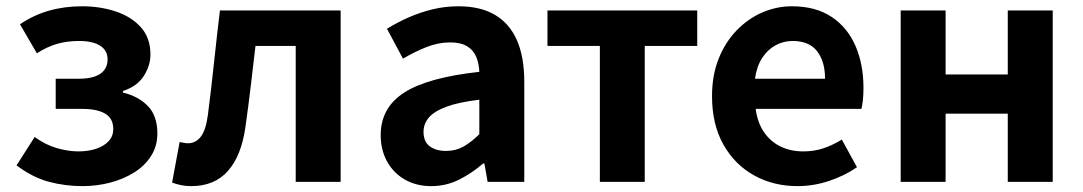

<svg xmlns="http://www.w3.org/2000/svg" viewBox="-20 -594 3537 627"><path d="M250 13.8Q192.7 13.8 139.9 -0.3Q87.1 -14.3 34 -53.9L93.2 -146.7Q128.3 -121.1 165.7 -110.3Q203.1 -99.6 235.8 -99.6Q268.6 -99.6 294.4 -108.3Q320.1 -117.1 335 -133.3Q349.9 -149.5 349.9 -172.6Q349.9 -206.7 324 -222.5Q298.2 -238.4 248 -238.4H161.9V-336.9H237.6Q284.2 -336.9 307.8 -353.3Q331.3 -369.6 331.3 -399.9Q331.3 -429.5 306.9 -444.8Q282.4 -460.2 238.9 -460.2Q198.7 -460.2 166 -450.7Q133.4 -441.1 100.4 -420L45.3 -514.7Q89.2 -544.6 139.8 -559.1Q190.4 -573.5 248.2 -573.5Q306.9 -573.5 357.9 -556.6Q408.9 -539.6 440.1 -505Q471.3 -470.3 471.3 -415.9Q471.3 -379.9 449.5 -345.8Q427.7 -311.7 381.3 -296.8V-291.8Q432.5 -279.3 463.2 -247.4Q493.9 -215.6 493.9 -158.2Q493.9 -117.1 473.5 -84.9Q453 -52.6 418.3 -30.9Q383.6 -9.2 340.1 2.3Q296.5 13.8 250 13.8Z M604.5 13.8Q586.3 13.8 571.6 10.7Q557 7.7 542 2.3L566.6 -130.2Q573.1 -129.2 579.7 -127.7Q586.3 -126.2 594 -126.2Q619.2 -126.2 635.8 -147.7Q652.4 -169.2 658.9 -218.9Q669.9 -303.9 678.9 -389.5Q688 -475 698.2 -559.8H1092.4V0H945.7V-444.1H814.3Q806.7 -377.8 798.7 -311.5Q790.8 -245.1 781.4 -178.6Q768.2 -85.4 724.4 -35.8Q680.5 13.8 604.5 13.8Z M1388.4 13.8Q1338.9 13.8 1301.6 -7.9Q1264.4 -29.5 1243.8 -67.2Q1223.2 -105 1223.2 -152.6Q1223.2 -242.2 1299.9 -291.6Q1376.7 -341 1545.3 -359.4Q1544.2 -386.8 1535.1 -408.6Q1526 -430.4 1505.4 -442.9Q1484.8 -455.5 1450.1 -455.5Q1411.3 -455.5 1373.3 -440.5Q1335.3 -425.6 1296 -402.4L1243.7 -500.1Q1277.1 -520.7 1314.2 -537.1Q1351.3 -553.4 1392.3 -563.5Q1433.3 -573.5 1477.1 -573.5Q1548.4 -573.5 1596 -545.7Q1643.6 -517.8 1667.9 -463Q1692.1 -408.3 1692.1 -327V0H1572.4L1561.9 -59.9H1557.4Q1521.3 -28.4 1479 -7.3Q1436.8 13.8 1388.4 13.8ZM1436.7 -101.1Q1468.1 -101.1 1493.6 -115.4Q1519.1 -129.7 1545.3 -155.8V-268.4Q1477.4 -260.3 1437.2 -245.2Q1397 -230.1 1380.1 -209.7Q1363.1 -189.3 1363.1 -163.8Q1363.1 -130.8 1383.7 -116Q1404.3 -101.1 1436.7 -101.1Z M1938.9 0V-444.1H1767.8V-559.8H2256.9V-444.1H2085.5V0Z M2584.4 13.8Q2505.9 13.8 2442.7 -21.2Q2379.5 -56.1 2342.4 -121.9Q2305.2 -187.7 2305.2 -279.9Q2305.2 -348.1 2326.8 -402.2Q2348.4 -456.3 2385.6 -494.8Q2422.8 -533.2 2469.5 -553.4Q2516.3 -573.5 2565.7 -573.5Q2643.1 -573.5 2695 -539.3Q2746.9 -505.1 2773.4 -444.7Q2799.8 -384.4 2799.8 -306.4Q2799.8 -285.9 2797.9 -267.6Q2795.9 -249.4 2793.1 -238.4H2447.7Q2453.9 -192.8 2475.2 -162.1Q2496.4 -131.4 2529.1 -115.5Q2561.8 -99.6 2603.6 -99.6Q2637.6 -99.6 2668 -109.4Q2698.3 -119.3 2729.1 -138.2L2778.6 -47.9Q2737.7 -19.8 2687 -3Q2636.4 13.8 2584.4 13.8ZM2445.4 -336.9H2674.3Q2674.3 -393.2 2648.4 -426.7Q2622.6 -460.2 2568.1 -460.2Q2539 -460.2 2513.2 -446.4Q2487.4 -432.6 2469.4 -405.4Q2451.4 -378.2 2445.4 -336.9Z M2921.3 0V-559.8H3068V-350.9H3271V-559.8H3417.8V0H3271V-222.8H3068V0Z"/></svg>

Font: Noto Sans TC Thin
Style: Regular
Weight: 100
Designer: Ryoko NISHIZUKA 西塚涼子 (kana, bopomofo & ideographs); Paul D. Hunt (Latin, Greek & Cyrillic); Sandoll Communications 산돌커뮤니
Foundry: Adobe
Version: Version 2.004-H2;hotconv 1.0.118;makeotfexe 2.5.65603